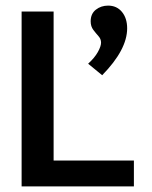

<svg xmlns="http://www.w3.org/2000/svg" viewBox="-20 -664 540 684"><path d="M344 -396 294 -437Q317 -458 328.5 -478.5Q340 -499 340 -512Q340 -525 331 -535Q322 -545 312.5 -557.5Q303 -570 303 -588Q303 -615 321.5 -629.5Q340 -644 365 -644Q396 -644 414.5 -621.5Q433 -599 433 -563Q433 -487 344 -396ZM57 0V-623H171V-92H457V0Z"/></svg>

Font: Inconsolata
Style: Bold
Weight: 700
Monospace: yes
Designer: Raph Levien, Cyreal, Brenton Simpson
Foundry: Raph Levien, Cyreal, Google
Version: Version 3.100; ttfautohint (v1.8.4.7-5d5b)